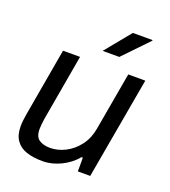

<svg xmlns="http://www.w3.org/2000/svg" viewBox="-135 -822 825 932"><g transform="rotate(20 278.0 -355.5)"><path d="M191 12Q142 12 107 0Q72 -12 53 -39.5Q34 -67 34 -112Q34 -126 36 -143Q38 -160 41 -177L102 -526H190L130 -183Q128 -168 126.5 -154Q125 -140 125 -130Q125 -90 147 -75.5Q169 -61 203 -61Q243 -61 281.5 -80.5Q320 -100 348.5 -137Q377 -174 386 -225L439 -526H527L434 0H370V-71H363Q333 -34 286 -11Q239 12 191 12ZM283 -591 391 -723H492L493 -720L369 -591Z"/></g></svg>

Font: Archivo VF Beta
Style: Italic
Weight: 400
Italic angle: -10°
Designer: Hector Gatti
Foundry: Omnibus-Type
Version: Version 1.002